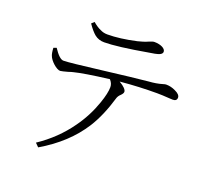

<svg xmlns="http://www.w3.org/2000/svg" viewBox="-129 -861 1084 1040"><g transform="rotate(20 412.5 -341.0)"><path d="M193 35C292 -23 367 -93 420 -176C451 -225 478 -287 500 -362C503 -370 508 -378 517 -386C525 -394 529 -401 529 -407C529 -419 515 -434 486 -451C560 -458 631 -461 699 -461C718 -461 741 -460 768 -458C779 -457 787 -457 790 -457C805 -457 813 -464 813 -477C813 -489 803 -500 783 -509C765 -518 747 -522 729 -522C725 -522 719 -521 710 -518C687 -511 662 -507 633 -505C579 -500 494 -490 379 -476C257 -461 184 -453 161 -453C145 -453 126 -471 103 -506L86 -500C87 -479 90 -464 93 -457C102 -430 143 -394 163 -395C171 -396 185 -399 206 -405C218 -409 227 -412 233 -413C268 -422 334 -433 432 -445C443 -433 449 -420 449 -405C449 -382 442 -350 428 -310C409 -255 382 -202 346 -152C300 -87 242 -31 173 15ZM334 -622C382 -622 465 -632 584 -653C598 -655 608 -657 614 -658C641 -663 655 -671 655 -684C655 -703 626 -717 590 -717C583 -717 574 -714 562 -709C542 -700 522 -694 501 -689C438 -675 383 -668 336 -668C321 -668 307 -671 294 -678C281 -683 266 -693 248 -708L233 -694C250 -669 265 -652 278 -641C294 -628 313 -622 334 -622Z"/></g></svg>

Font: AllPunType Light
Style: Regular
Weight: 300
Version: 1.0